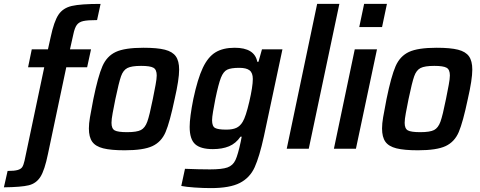

<svg xmlns="http://www.w3.org/2000/svg" viewBox="-87 -763 2464 985"><path d="M39 61 140 -418H57L76 -510H159L173 -573Q190 -653 213 -687.5Q236 -722 281.5 -732.5Q327 -743 429 -743L411 -660Q363 -660 340.5 -655Q318 -650 307 -635Q296 -620 289 -586L272 -510H380L360 -418H253L159 27Q142 110 120.5 144Q99 178 60.5 187.5Q22 197 -67 198L-48 114Q-13 114 4 109Q21 104 27.5 93.5Q34 83 39 61Z M369 -104Q369 -129 374.5 -161Q380 -193 392 -255Q416 -372 438.5 -423.5Q461 -475 507 -496.5Q553 -518 649 -518Q720 -518 759 -508Q798 -498 815 -474Q832 -450 832 -406Q832 -355 809 -255Q784 -136 762.5 -85.5Q741 -35 695 -13.5Q649 8 553 8Q482 8 442.5 -2Q403 -12 386 -36Q369 -60 369 -104ZM697 -255Q705 -295 711 -327Q717 -359 717 -376Q717 -406 700 -415.5Q683 -425 637 -425Q588 -425 566.5 -414Q545 -403 534 -372Q523 -341 505 -255Q497 -215 491 -183Q485 -151 485 -133Q485 -103 501.5 -94Q518 -85 565 -85Q615 -85 636 -96Q657 -107 668.5 -138.5Q680 -170 697 -255Z M843 191 862 103Q936 106 990 106Q1052 106 1080 96Q1108 86 1121 58Q1134 30 1148 -36L1153 -62H1147Q1123 -27 1088 -12.5Q1053 2 1005 2Q942 2 914 -23.5Q886 -49 886 -112Q886 -161 905 -256Q927 -359 953.5 -415Q980 -471 1018.5 -494.5Q1057 -518 1117 -518Q1219 -518 1233 -446H1239L1257 -510H1362L1267 -64Q1244 41 1219.5 95Q1195 149 1143.5 175.5Q1092 202 995 202Q955 202 911.5 199Q868 196 843 191ZM1158 -138Q1174 -164 1192 -241.5Q1210 -319 1210 -358Q1210 -389 1193.5 -402Q1177 -415 1141 -415Q1098 -415 1078.5 -405.5Q1059 -396 1046.5 -364.5Q1034 -333 1018 -256Q1011 -220 1006 -190.5Q1001 -161 1001 -146Q1001 -115 1016.5 -106.5Q1032 -98 1074 -98Q1106 -98 1125.5 -107Q1145 -116 1158 -138Z M1384 0 1540 -743H1654L1497 0Z M1756 -624 1781 -743H1898L1873 -624ZM1626 0 1733 -510H1847L1739 0Z M1873 -104Q1873 -129 1878.5 -161Q1884 -193 1896 -255Q1920 -372 1942.5 -423.5Q1965 -475 2011 -496.5Q2057 -518 2153 -518Q2224 -518 2263 -508Q2302 -498 2319 -474Q2336 -450 2336 -406Q2336 -355 2313 -255Q2288 -136 2266.5 -85.5Q2245 -35 2199 -13.5Q2153 8 2057 8Q1986 8 1946.5 -2Q1907 -12 1890 -36Q1873 -60 1873 -104ZM2201 -255Q2209 -295 2215 -327Q2221 -359 2221 -376Q2221 -406 2204 -415.5Q2187 -425 2141 -425Q2092 -425 2070.5 -414Q2049 -403 2038 -372Q2027 -341 2009 -255Q2001 -215 1995 -183Q1989 -151 1989 -133Q1989 -103 2005.5 -94Q2022 -85 2069 -85Q2119 -85 2140 -96Q2161 -107 2172.5 -138.5Q2184 -170 2201 -255Z"/></svg>

Font: Saira Semi Condensed Medium
Style: Italic
Weight: 500
Width: 4
Italic angle: -12°
Designer: Hector Gatti with collaboration of the Omnibus-Type team
Foundry: Omnibus-Type
Version: Version 1.001; ttfautohint (v1.8)